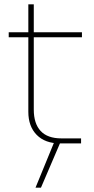

<svg xmlns="http://www.w3.org/2000/svg" viewBox="-20 -658 431 881"><path d="M255 0Q187 0 148.5 -39Q110 -78 110 -145V-638H135V-155Q135 -91 166.5 -57Q198 -23 262 -23H352V0ZM20 -487V-510H356V-487ZM143 203 232 -14H261L168 203Z"/></svg>

Font: MuseoModerno Thin
Style: Regular
Weight: 100
Designer: Pablo Cosgaya, Héctor Gatti, Marcela Romero, and the Authors of The MuseoModerno Project.
Foundry: Omnibus-Type Team
Version: Version 1.003